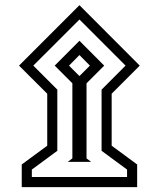

<svg xmlns="http://www.w3.org/2000/svg" viewBox="-20 -663 623 754"><path d="M246.1 -27.3H337.9L319.8 -41V-335.9L389.2 -405.3L292 -502.9L194.8 -405.3L264.2 -335.9V-41ZM251 -405.3 292 -446.8 333 -405.3 292 -364.3ZM110.8 -405.3 292 -586.4 473.1 -405.3 378.9 -311V-70.8L479 2.9V32.2H105V2.9L205.1 -70.8V-311ZM54.7 -405.3 165.5 -294.9V-90.8L65.4 -17.1V71.8H518.6V-17.1L418.5 -90.8V-294.9L528.8 -405.3L292 -642.6Z"/></svg>

Font: Vazirmatn
Style: Regular
Weight: 400
Designer: Saber Rastikerdar
Foundry: Saber Rastikerdar
Version: Version 33.003;September 2, 2022;FontCreator 14.0.0.2862 64-